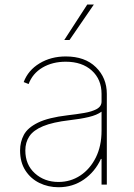

<svg xmlns="http://www.w3.org/2000/svg" viewBox="-20 -798 581 830"><path d="M233 11.4Q188.2 11.4 150.4 -7.1Q112.6 -25.6 89.7 -61.1Q66.8 -96.6 66.8 -147.7Q66.8 -184.7 83.3 -215.4Q99.8 -246.1 144.4 -267.9Q188.9 -289.8 272.7 -299.7Q310.4 -304 343.8 -309.7Q377.1 -315.3 398.1 -326.7Q419 -338.1 419 -359.4V-392Q419 -454.9 376.8 -493.1Q334.5 -531.2 264.2 -531.2Q206.7 -531.2 163.7 -505.9Q120.7 -480.5 103.7 -434.7L82.4 -443.2Q101.6 -494.3 150.9 -524.1Q200.3 -554 264.2 -554Q347.3 -554 394.5 -507.6Q441.8 -461.3 441.8 -392V0H419V-110.8H416.2Q390.6 -55.4 342.7 -22Q294.7 11.4 233 11.4ZM233 -11.4Q284.8 -11.4 327.1 -39.2Q369.3 -67.1 394.2 -117Q419 -166.9 419 -233V-315.3Q398.8 -300.4 363.5 -292.1Q328.1 -283.7 281.2 -278.4Q208.1 -269.9 166.2 -252.5Q124.3 -235.1 106.9 -208.8Q89.5 -182.5 89.5 -147.7Q89.5 -85.9 130.9 -48.7Q172.2 -11.4 233 -11.4ZM257.8 -625 357.2 -778.4H385.7L280.5 -625Z"/></svg>

Font: Inter Thin BETA
Style: Regular
Weight: 100
Designer: Rasmus Andersson
Foundry: rsms
Version: Version 3.011;git-f93a4a705